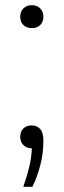

<svg xmlns="http://www.w3.org/2000/svg" viewBox="-20 -567 246 741"><path d="M70 154Q84 113.5 92.8 77.5Q101.5 41.5 103 5.5Q83 5.5 70.5 -6.8Q58 -19 58 -39Q58 -59 70 -71Q82 -83 101.5 -83Q123 -83 135.2 -69Q147.5 -55 147.5 -24.5Q147.5 25 135.5 70.8Q123.5 116.5 105 154ZM103 -458.5Q83 -458.5 70.5 -470.2Q58 -482 58 -502.5Q58 -522.5 70.5 -534.8Q83 -547 103 -547Q122.5 -547 135 -534.8Q147.5 -522.5 147.5 -502.5Q147.5 -482 135 -470.2Q122.5 -458.5 103 -458.5Z"/></svg>

Font: Encode Sans SmCnd Lt
Style: Regular
Weight: 300
Width: 4
Designer: Multiple Designers
Foundry: Impallari Type
Version: Version 3.002; ttfautohint (v1.8.3) -l 8 -r 50 -G 200 -x 14 